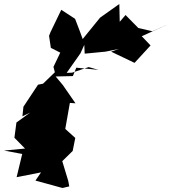

<svg xmlns="http://www.w3.org/2000/svg" viewBox="-20 -928 869 959"><path d="M403 -660 507 -670 575 -684 535 -670 652 -614 732 -701 688 -747 829 -811 741 -772 671 -788 607 -853 578 -819 576 -908 480 -840 393 -733 378 -774 355 -834 286 -879 232 -767 225 -749 234 -689 281 -665 247 -594 254 -567 195 -510 170 -505 97 -395 92 -347 131 -366 62 -316 52 -240 105 -186 0 -176 91 -159 63 -43 185 -67 157 -26 292 11 326 3 321 -24 291 -123 343 -174 356 -239 306 -284 329 -414 357 -412 294 -503 258 -546 344 -548 361 -590 472 -579 423 -593 340 -565 313 -564 382 -662 401 -704Z"/></svg>

Font: Hussar Lance
Style: Italic
Weight: 700
Foundry: Cannot Into Space Fonts, PlusOne Fonts
Version: Version 2.27